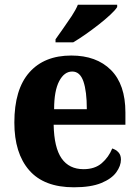

<svg xmlns="http://www.w3.org/2000/svg" viewBox="-20 -786 589 816"><path d="M294 10Q167 10 104 -62.5Q41 -135 41 -265Q41 -406 104.5 -478Q168 -550 283 -550Q390 -550 451.5 -488.5Q513 -427 513 -308V-256H208Q210 -158 242 -112.5Q274 -67 335 -67Q383 -67 412.5 -92.5Q442 -118 457 -155Q473 -150 483.5 -138.5Q494 -127 494 -108Q494 -81 474 -53.5Q454 -26 410 -8Q366 10 294 10ZM349 -322Q349 -398 334.5 -440Q320 -482 287 -482Q253 -482 231.5 -441Q210 -400 210 -322ZM216 -619Q230 -639 248.5 -665Q267 -691 284.5 -717.5Q302 -744 311 -766H478V-756Q470 -743 448.5 -723Q427 -703 399.5 -681.5Q372 -660 343.5 -640Q315 -620 291 -606H216Z"/></svg>

Font: Noto Serif Khmer SemiCondensed ExtraBold
Style: Regular
Weight: 800
Width: 4
Designer: Danh Hong and the Monotype Design Team
Foundry: Monotype Imaging Inc.
Version: Version 2.004